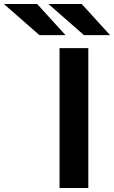

<svg xmlns="http://www.w3.org/2000/svg" viewBox="-220 -941 572 961"><path d="M78 0V-700H222V0ZM-22.5 -765 -200.5 -921H-34L108 -765ZM200.5 -765 22.5 -921H189L331 -765Z"/></svg>

Font: Overpass ExtraBold
Style: Regular
Weight: 800
Designer: Delve Withrington, Dave Bailey, Thomas Jockin
Foundry: Delve Fonts LLC
Version: Version 4.000; ttfautohint (v1.8.3)